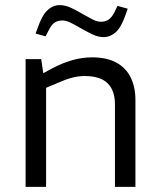

<svg xmlns="http://www.w3.org/2000/svg" viewBox="-20 -730 620 750"><path d="M80 0V-499H141L149 -444L186 -464Q224 -484 262.5 -495Q301 -506 340 -506Q397 -506 434.5 -485.5Q472 -465 490.5 -427.5Q509 -390 509 -339V0H429V-322Q429 -377 400 -405Q371 -433 311 -433Q285 -433 259.5 -426Q234 -419 203 -405L160 -387V0ZM158 -588 119 -599 128 -623Q144 -670 165.5 -690Q187 -710 213 -710Q235 -710 257.5 -699.5Q280 -689 305 -674Q325 -663 342 -654Q359 -645 374 -645Q391 -645 403.5 -653Q416 -661 427 -682L439 -707L479 -696L470 -671Q453 -622 431.5 -603.5Q410 -585 385 -585Q363 -585 340.5 -596Q318 -607 293 -621Q273 -633 255.5 -641.5Q238 -650 224 -650Q207 -650 194.5 -642.5Q182 -635 171 -613Z"/></svg>

Font: REM Medium Light
Style: Regular
Weight: 300
Version: Version 1.005;gftools[0.9.28]